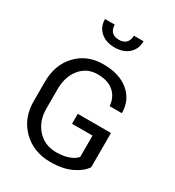

<svg xmlns="http://www.w3.org/2000/svg" viewBox="-210 -1006 1033 1136"><g transform="rotate(30 306.5 -437.5)"><path d="M537.1 -318.4V-84.5Q511.2 -44.9 453.1 -17.6Q395 9.8 311.5 9.8Q195.8 9.8 121.3 -63.7Q46.9 -137.2 46.9 -253.4V-385.3Q46.9 -502.4 116.5 -575.4Q186 -648.4 295.9 -648.4Q405.8 -648.4 469.5 -595.2Q533.2 -542 534.2 -454.6L533.2 -452.1H450.7Q446.3 -510.3 407 -545.2Q367.7 -580.1 295.7 -580.1Q223.6 -580.1 178.7 -525.6Q133.8 -471.2 133.8 -385.7V-252.9Q133.8 -167.5 183.6 -112.5Q233.4 -57.6 311.5 -57.6Q362.8 -57.6 398.4 -71Q434.1 -84.5 450.2 -105V-250.5H310.1V-318.4ZM366.7 -884.8H432.6Q432.6 -831.5 396.7 -799.3Q360.8 -767.1 301.5 -767.1Q242.2 -767.1 205.8 -799.3Q169.4 -831.5 169.4 -884.8H235.8Q235.8 -853.5 252.7 -836.4Q269.5 -819.3 300.8 -819.3Q332 -819.3 349.4 -836.4Q366.7 -853.5 366.7 -884.8Z"/></g></svg>

Font: Yantramanav
Style: Regular
Weight: 400
Version: Version 1.000;PS 1.0;hotconv 1.0.72;makeotf.lib2.5.5900; ttf